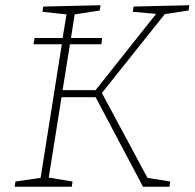

<svg xmlns="http://www.w3.org/2000/svg" viewBox="-20 -713 743 733"><path d="M36 0 39 -20 135 -34 216 -544H108L112 -568H219L234 -658L142 -668L145 -688L364 -693L361 -673L265 -658L251 -568H370L367 -544H247L219 -369H345L576 -660L487 -668L490 -688L703 -693L700 -673L609 -659L369 -358L543 -34L630 -20L627 0H526L345 -342H215L166 -35L257 -20L254 0Z"/></svg>

Font: Bitter ExtraLight
Style: Italic
Weight: 200
Italic angle: -9°
Designer: Sol Matas, and Bitter project Authors
Foundry: Sol Matas
Version: Version 2.001